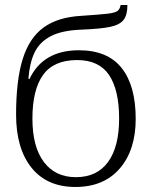

<svg xmlns="http://www.w3.org/2000/svg" viewBox="-20 -734 605 764"><path d="M44 -278Q44 -415 70.5 -499.5Q97 -584 154 -625Q211 -666 304 -671Q379 -676 408 -679.5Q437 -683 447 -690Q457 -697 460 -714H487Q487 -674 471.5 -654.5Q456 -635 418 -627Q380 -619 303 -616Q226 -613 182 -590Q138 -567 118 -526Q98 -485 93 -421L97 -419Q151 -534 294 -534Q408 -534 464 -463.5Q520 -393 520 -261Q520 -137 456.5 -63.5Q393 10 280 10Q167 10 105.5 -66.5Q44 -143 44 -278ZM454 -262Q454 -376 414 -435.5Q374 -495 287 -495Q194 -495 151.5 -436Q109 -377 109 -262Q109 -150 154.5 -89.5Q200 -29 282 -29Q366 -29 410 -89.5Q454 -150 454 -262Z"/></svg>

Font: Noto Serif CondLight
Style: Regular
Weight: 300
Width: 3
Designer: Monotype Design Team
Foundry: Monotype Imaging Inc.
Version: Version 1.001